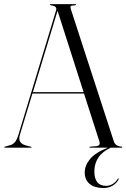

<svg xmlns="http://www.w3.org/2000/svg" viewBox="-20 -720 616 936"><path d="M133.5 -2.5Q133.5 0 131 0H3.5Q1 0 1 -2.5Q1 -4.5 4 -5L31.5 -13Q42.5 -16 52.2 -26.5Q62 -37 70.5 -65L253 -668Q256.5 -678.5 251.5 -685Q246.5 -691.5 229.5 -694Q223 -696 223 -697.5Q223 -700 227 -700H347.5Q350.5 -700 350.5 -697.5Q350.5 -695.5 345 -694Q327.5 -693.5 324.8 -690Q322 -686.5 325 -676.5L535 -30.5Q543 -6.5 572.5 -5.5Q576 -4.5 576 -2.5Q576 0 573 0H519.5Q477.5 20 458.8 49.2Q440 78.5 440 115.5Q440 186 497.5 186Q515.5 186 530.5 176.2Q545.5 166.5 553 153Q555 149 557.5 150Q560 151 557.5 155.5Q550.5 170.5 531.5 183.5Q512.5 196.5 483.5 196.5Q441 196.5 417 176.5Q393 156.5 393 120.5Q393 86.5 419.2 55Q445.5 23.5 505.5 0H419Q416 0 416 -2.5Q416 -4 420 -5L450.5 -7.5Q471.5 -10.5 464 -32L389.5 -264H138L77.5 -64.5Q70 -40.5 79 -28Q88 -15.5 108 -10.5L130 -5Q133.5 -4.5 133.5 -2.5ZM140.5 -271H387.5L260.5 -667.5Z"/></svg>

Font: Fraunces 144pt Light
Style: Regular
Weight: 300
Version: Version 1.000;[b76b70a41]